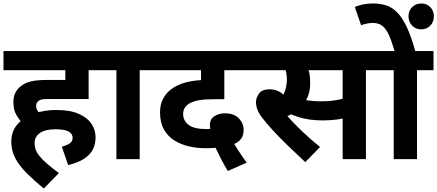

<svg xmlns="http://www.w3.org/2000/svg" viewBox="-20 -916 2517 1105"><path d="M122 -194Q96 -219 76.5 -250.5Q57 -282 57 -328Q57 -360 68.5 -382.5Q80 -405 99 -419Q116 -433 136.5 -441Q157 -449 185.5 -452.5Q214 -456 254 -456H356V-512H0V-622H584V-512H490V-346H258Q230 -346 219.5 -343.5Q209 -341 201 -335Q194 -329 191 -322Q188 -315 188 -305Q188 -289 199.5 -274Q211 -259 235 -242ZM336 -72Q363 -79 380.5 -90.5Q398 -102 398 -122Q398 -146 375 -159Q352 -172 299 -172Q240 -172 209.5 -150.5Q179 -129 179 -92Q179 -73 185 -55.5Q191 -38 206.5 -18.5Q222 1 249.5 25Q277 49 319 80L232 169Q175 122 133 80Q91 38 68 -5.5Q45 -49 45 -100Q45 -162 82 -202.5Q119 -243 178 -263Q237 -283 303 -283Q384 -283 434 -260.5Q484 -238 507 -202.5Q530 -167 530 -126Q530 -63 491 -24Q452 15 372 34Z M784 -512V0H650V-512H570V-622H879V-512Z M1291 68Q1274 40 1258 9.5Q1242 -21 1229 -48Q1216 -75 1209 -90L1195 -156Q1191 -165 1189.5 -176.5Q1188 -188 1188 -195Q1188 -232 1215 -248Q1242 -264 1273 -264Q1326 -264 1354 -235.5Q1382 -207 1382 -169Q1382 -138 1369.5 -120Q1357 -102 1336.5 -91.5Q1316 -81 1292 -72L1255 -71Q1240 -67 1215.5 -65Q1191 -63 1161 -63Q1114 -63 1068 -73.5Q1022 -84 984 -107.5Q946 -131 923.5 -171Q901 -211 901 -269Q901 -313 917.5 -345.5Q934 -378 962 -400Q999 -429 1052 -442.5Q1105 -456 1171 -456H1176L1137 -438V-512H864V-622H1436V-512H1271V-345H1220Q1162 -345 1130.5 -340Q1099 -335 1076 -324Q1056 -314 1045 -298Q1034 -282 1034 -260Q1034 -222 1065 -197.5Q1096 -173 1172 -173Q1177 -173 1183 -173.5Q1189 -174 1198 -175L1313 -114Q1327 -88 1349.5 -53Q1372 -18 1400 20Z M1727 -512 1739 -551Q1750 -532 1757.5 -506.5Q1765 -481 1765 -437Q1765 -399 1755 -370Q1745 -341 1728 -318L1714 -302Q1695 -283 1671.5 -268Q1648 -253 1622 -242L1630 -252Q1668 -209 1717.5 -161.5Q1767 -114 1822 -70L1737 17Q1683 -33 1635 -79.5Q1587 -126 1550 -166.5Q1513 -207 1489 -238Q1467 -268 1460 -289Q1453 -310 1453 -327Q1453 -353 1470.5 -377.5Q1488 -402 1532 -402Q1559 -402 1580.5 -392Q1602 -382 1620.5 -362Q1639 -342 1656 -311L1586 -338Q1603 -355 1612.5 -374Q1622 -393 1626.5 -414.5Q1631 -436 1631 -458Q1631 -487 1623.5 -513.5Q1616 -540 1606 -553L1680 -512H1422V-622H1890V-512ZM2086 -512V0H1952V-512H1860V-622H2180V-512ZM1826 -333Q1860 -333 1888.5 -336Q1917 -339 1945.5 -346Q1974 -353 2007 -366V-253Q1967 -235 1925.5 -229Q1884 -223 1838 -223Q1796 -223 1762 -228Q1728 -233 1701 -241.5Q1674 -250 1653 -259L1668 -357Q1693 -350 1717.5 -344.5Q1742 -339 1769 -336Q1796 -333 1826 -333Z M2380 -512V0H2246V-512H2166V-622H2475V-512ZM2253 -615Q2236 -674 2219.5 -711.5Q2203 -749 2181.5 -766.5Q2160 -784 2126 -784Q2107 -784 2089.5 -780Q2072 -776 2058 -771L2022 -876Q2046 -886 2071.5 -891Q2097 -896 2127 -896Q2167 -896 2201 -885.5Q2235 -875 2264.5 -846Q2294 -817 2320.5 -761.5Q2347 -706 2372 -615ZM2331 -822Q2331 -854 2352 -875Q2373 -896 2404 -896Q2436 -896 2456.5 -875Q2477 -854 2477 -822Q2477 -790 2456.5 -768.5Q2436 -747 2404 -747Q2373 -747 2352 -768.5Q2331 -790 2331 -822Z"/></svg>

Font: Noto Sans Devanagari
Style: Regular
Weight: 400
Designer: Jelle Bosma - Monotype Design Team
Foundry: Monotype Imaging Inc.
Version: Version 2.003